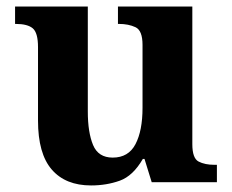

<svg xmlns="http://www.w3.org/2000/svg" viewBox="-20 -556 707 586"><path d="M258 10Q180 10 138 -38.5Q96 -87 96 -188V-412Q96 -456 80 -469.5Q64 -483 28 -483H26V-536H248V-216Q248 -152 264 -113.5Q280 -75 324 -75Q372 -75 393.5 -116Q415 -157 415 -227V-419Q415 -463 393.5 -473Q372 -483 343 -483H340V-536H567V-116Q567 -73 586 -63Q605 -53 634 -53H642V0H443L421 -71H416Q386 -19 345.5 -4.5Q305 10 258 10Z"/></svg>

Font: Noto Serif Bengali
Style: Bold
Weight: 700
Designer: Juan Bruce, Universal Thirst, Indian Type Foundry and the Monotype Design Team.
Foundry: Monotype Imaging Inc.
Version: Version 2.003; ttfautohint (v1.8.4.7-5d5b)